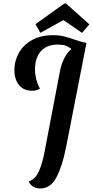

<svg xmlns="http://www.w3.org/2000/svg" viewBox="-20 -901 523 1081"><path d="M467 -660 352 -72Q330 38 297 99Q264 160 207 160Q184 160 167 150Q150 140 142 121Q181 106 200.5 60Q220 14 232 -52L318 -503Q336 -587 384 -627L380 -625L379 -628Q366 -638 350 -644Q334 -650 304 -650Q244 -650 210.5 -613Q177 -576 177 -510Q177 -454 205 -402Q186 -390 160 -390Q114 -390 87.5 -422Q61 -454 61 -506Q61 -557 85.5 -602Q110 -647 159.5 -675Q209 -703 280 -703Q312 -703 338.5 -696.5Q365 -690 403 -677Q446 -662 466 -660ZM180 -765 342 -881H352L483 -764L442 -716L337 -788L207 -716Z"/></svg>

Font: Sansita SW
Style: Italic
Weight: 400
Italic angle: -11°
Designer: Pablo Cosgaya
Foundry: Omnibus-Type
Version: Version 1.000